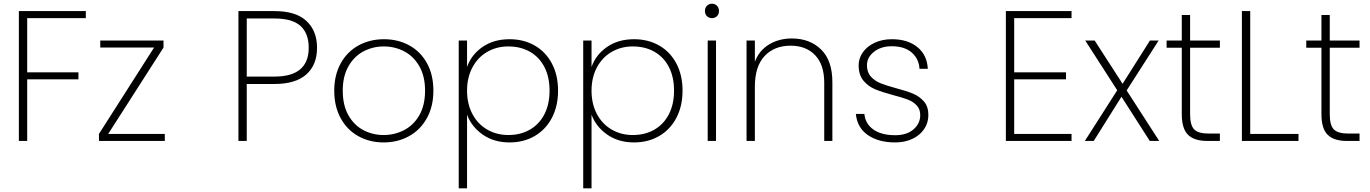

<svg xmlns="http://www.w3.org/2000/svg" viewBox="-20 -762 7407 1038"><path d="M444 -702V-664H127V-371H404V-333H127V0H82V-702Z M565 -38H871V0H515V-38L813 -505H522V-543H864V-505Z M1694 -504Q1694 -411 1636 -359.5Q1578 -308 1464 -308H1314V0H1269V-702H1464Q1580 -702 1637 -648.5Q1694 -595 1694 -504ZM1464 -348Q1649 -348 1649 -504Q1649 -581 1605 -621.5Q1561 -662 1464 -662H1314V-348Z M2054 8Q1978 8 1917 -26Q1856 -60 1821.5 -123.5Q1787 -187 1787 -272Q1787 -356 1822 -419.5Q1857 -483 1918.5 -516.5Q1980 -550 2056 -550Q2132 -550 2193 -516.5Q2254 -483 2288.5 -420Q2323 -357 2323 -272Q2323 -187 2288 -123.5Q2253 -60 2191.5 -26Q2130 8 2054 8ZM2054 -32Q2113 -32 2164.5 -58.5Q2216 -85 2247 -139Q2278 -193 2278 -272Q2278 -350 2247 -404Q2216 -458 2165 -484.5Q2114 -511 2055 -511Q1996 -511 1945.5 -484.5Q1895 -458 1864 -404Q1833 -350 1833 -272Q1833 -193 1863.5 -139Q1894 -85 1944.5 -58.5Q1995 -32 2054 -32Z M2505 -400Q2528 -466 2588.5 -508Q2649 -550 2735 -550Q2811 -550 2870.5 -516Q2930 -482 2963.5 -419Q2997 -356 2997 -272Q2997 -188 2963.5 -124.5Q2930 -61 2870.5 -26.5Q2811 8 2735 8Q2650 8 2589.5 -34.5Q2529 -77 2505 -142V256H2460V-543H2505ZM2951 -272Q2951 -346 2923 -400Q2895 -454 2844.5 -482.5Q2794 -511 2728 -511Q2665 -511 2614 -481.5Q2563 -452 2534 -397.5Q2505 -343 2505 -272Q2505 -200 2534 -145.5Q2563 -91 2614 -61.5Q2665 -32 2728 -32Q2794 -32 2844.5 -61Q2895 -90 2923 -144Q2951 -198 2951 -272Z M3178 -400Q3201 -466 3261.5 -508Q3322 -550 3408 -550Q3484 -550 3543.5 -516Q3603 -482 3636.5 -419Q3670 -356 3670 -272Q3670 -188 3636.5 -124.5Q3603 -61 3543.5 -26.5Q3484 8 3408 8Q3323 8 3262.5 -34.5Q3202 -77 3178 -142V256H3133V-543H3178ZM3624 -272Q3624 -346 3596 -400Q3568 -454 3517.5 -482.5Q3467 -511 3401 -511Q3338 -511 3287 -481.5Q3236 -452 3207 -397.5Q3178 -343 3178 -272Q3178 -200 3207 -145.5Q3236 -91 3287 -61.5Q3338 -32 3401 -32Q3467 -32 3517.5 -61Q3568 -90 3596 -144Q3624 -198 3624 -272Z M3829 -664Q3813 -664 3802 -674.5Q3791 -685 3791 -703Q3791 -720 3802 -731Q3813 -742 3829 -742Q3845 -742 3856 -731Q3867 -720 3867 -703Q3867 -685 3856 -674.5Q3845 -664 3829 -664ZM3851 -543V0H3806V-543Z M4261 -554Q4358 -554 4419 -494.5Q4480 -435 4480 -318V0H4436V-315Q4436 -412 4387 -463.5Q4338 -515 4254 -515Q4166 -515 4113.5 -459Q4061 -403 4061 -293V0H4016V-543H4061V-428Q4084 -489 4137.5 -521.5Q4191 -554 4261 -554Z M4820 8Q4729 8 4671.5 -32Q4614 -72 4607 -146H4653Q4658 -93 4701.5 -62Q4745 -31 4820 -31Q4882 -31 4918.5 -62.5Q4955 -94 4955 -140Q4955 -172 4935.5 -192.5Q4916 -213 4887 -224Q4858 -235 4808 -248Q4748 -264 4711 -279.5Q4674 -295 4648 -326Q4622 -357 4622 -409Q4622 -447 4645 -479.5Q4668 -512 4709 -531Q4750 -550 4802 -550Q4887 -550 4939.5 -507.5Q4992 -465 4996 -390H4951Q4948 -444 4909 -478Q4870 -512 4801 -512Q4743 -512 4705 -482Q4667 -452 4667 -409Q4667 -371 4688.5 -347.5Q4710 -324 4741.5 -311.5Q4773 -299 4825 -285Q4882 -270 4916.5 -255.5Q4951 -241 4975 -213.5Q4999 -186 4999 -140Q4999 -98 4976 -64Q4953 -30 4912 -11Q4871 8 4820 8Z M5463 -664V-371H5743V-333H5463V-38H5773V0H5418V-702H5773V-664Z M6196 0 6043 -239 5893 0H5845L6020 -274L5847 -543H5898L6049 -309L6197 -543H6244L6071 -273L6247 0Z M6414 -504V-145Q6414 -85 6436 -62.5Q6458 -40 6514 -40H6575V0H6507Q6436 0 6402.5 -33.5Q6369 -67 6369 -145V-504H6287V-543H6369V-681H6414V-543H6575V-504Z M6739 -38H7000V0H6694V-702H6739Z M7169 -504V-145Q7169 -85 7191 -62.5Q7213 -40 7269 -40H7330V0H7262Q7191 0 7157.5 -33.5Q7124 -67 7124 -145V-504H7042V-543H7124V-681H7169V-543H7330V-504Z"/></svg>

Font: Fz Poppins ExtLt
Style: Regular
Weight: 200
Designer: Ninad Kale (Devanagari), Jonny Pinhorn (Latin)
Foundry: Indian Type Foundry
Version: Vit hóa bi Vntype.Com & FontZin.Com